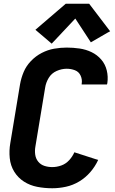

<svg xmlns="http://www.w3.org/2000/svg" viewBox="-20 -997 616 1025"><path d="M259 8Q295 8 332 0Q369 -8 402.5 -28Q436 -48 462 -78Q488 -108 504 -143L377 -184Q367 -161 349 -141.5Q331 -122 307 -113.5Q283 -105 259 -105Q237 -105 217 -111.5Q197 -118 184 -134Q171 -150 168 -171.5Q165 -193 169 -215L221 -529Q225 -556 240 -581Q255 -606 282 -618Q309 -630 336 -630Q359 -630 380 -622Q401 -614 410.5 -593Q420 -572 416 -549V-546H551L553 -553Q558 -588 550 -621Q542 -654 520.5 -679Q499 -704 469 -718.5Q439 -733 405 -738Q371 -743 336 -743Q303 -743 269 -737Q235 -731 203 -714.5Q171 -698 145.5 -671.5Q120 -645 106.5 -613Q93 -581 87 -547L35 -233Q28 -193 32 -153Q36 -113 56 -80.5Q76 -48 108 -27.5Q140 -7 179 0.5Q218 8 259 8ZM256 -764 382 -898 465 -771 553 -822 568 -830 456 -977H331L169 -838Z"/></svg>

Font: Iosevka Sparkle Extrabold
Style: Italic
Weight: 800
Italic angle: -9°
Designer: Belleve Invis
Foundry: Belleve Invis
Version: Version 4.5.0; ttfautohint (v1.8.3)